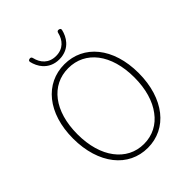

<svg xmlns="http://www.w3.org/2000/svg" viewBox="-254 -1064 1221 1221"><g transform="rotate(-45 357.0 -453.5)"><path d="M145 -90C197 -24 271 13 357 13C443 13 517 -24 569 -90C621 -156 652 -251 652 -365C652 -594 529 -739 357 -739C185 -739 62 -594 62 -365C62 -251 93 -156 145 -90ZM542 -116C498 -56 434 -22 357 -22C281 -22 217 -56 172 -116C127 -175 101 -261 101 -365C101 -573 204 -704 357 -704C510 -704 613 -573 613 -365C613 -261 587 -175 542 -116ZM251 -828C275 -802 309 -783 357 -783C405 -783 440 -802 463 -828C483 -850 495 -878 501 -904C502 -914 498 -918 488 -920C478 -922 472 -917 470 -907C458 -856 423 -813 357 -813C291 -813 256 -856 244 -907C242 -917 236 -922 226 -920C216 -918 212 -914 213 -904C219 -878 231 -850 251 -828Z"/></g></svg>

Font: GenSenRounded2 TW EL
Style: Regular
Weight: 250
Version: Version 2.100;PS 2.1;hotconv 16.6.51;makeotf.lib2.5.65220 DE